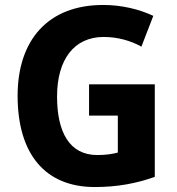

<svg xmlns="http://www.w3.org/2000/svg" viewBox="-20 -744 712 774"><path d="M339 -404V-278H455V-129C433 -123 406 -119 372 -119C259 -119 210 -213 210 -355C210 -503 278 -595 398 -595C454 -595 507 -580 550 -556L598 -680C543 -706 472 -724 396 -724C174 -724 51 -583 51 -358C51 -122 163 10 362 10C454 10 531 -5 604 -31V-404Z"/></svg>

Font: Noto Sans Armenian SemiCondensed Medium
Style: Regular
Weight: 500
Width: 4
Designer: Monotype Design Team
Foundry: Monotype Imaging Inc.
Version: Version 2.008